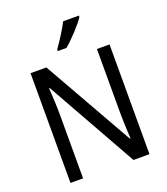

<svg xmlns="http://www.w3.org/2000/svg" viewBox="-166 -1059 1023 1174"><g transform="rotate(-20 345.0 -472.0)"><path d="M486 -934V-944H384C361 -899 323 -839 291 -795V-784H347C391 -820 461 -895 486 -934ZM602 0V-714H520V-302C520 -247 524 -172 526 -130H522L191 -714H88V0H170V-413C170 -475 166 -539 163 -589H167L498 0Z"/></g></svg>

Font: Noto Sans Ethiopic SemiCondensed
Style: Regular
Weight: 400
Width: 4
Designer: Monotype Design Team
Foundry: Monotype Imaging Inc.
Version: Version 2.102